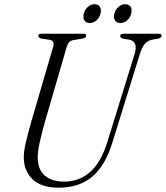

<svg xmlns="http://www.w3.org/2000/svg" viewBox="-20 -856 768 888"><path d="M476.5 -199.5 602.5 -606Q620 -664.5 578 -672.5L549 -677Q535.5 -681 536 -689.5Q536 -700 550.5 -700H716.5Q727.5 -700 727.5 -691.5Q727.5 -681.5 711 -677L683.5 -672.5Q662.5 -667.5 649.5 -652.8Q636.5 -638 626.5 -605L500 -197.5Q468 -92 407.8 -40Q347.5 12 251.5 12Q167.5 12 127.8 -29.5Q88 -71 90 -134Q90.5 -162 102.8 -211.2Q115 -260.5 128.5 -306.5L226 -640Q233.5 -666.5 211.5 -671.5L170 -678Q157 -682 157 -690.5Q157.5 -700 170 -700H367Q378.5 -700 378.5 -691.5Q378.5 -681.5 363.5 -678L316.5 -670Q296.5 -666 288.5 -639L191.5 -305.5Q174.5 -245.5 165 -203.8Q155.5 -162 154.5 -132.5Q153 -75.5 185.2 -45.8Q217.5 -16 277 -16Q345.5 -16 396.2 -60Q447 -104 476.5 -199.5ZM395 -749.5Q377.5 -749.5 370.2 -762Q363 -774.5 367.5 -793Q372.5 -811.5 386.2 -824Q400 -836.5 417.5 -836.5Q435 -836.5 442.2 -824Q449.5 -811.5 445 -793Q440 -774.5 426.2 -762Q412.5 -749.5 395 -749.5ZM536.5 -749.5Q519 -749.5 511.5 -762Q504 -774.5 509 -793Q513.5 -811.5 527.8 -824Q542 -836.5 559 -836.5Q577 -836.5 584.2 -824Q591.5 -811.5 587 -793Q582 -774.5 568 -762Q554 -749.5 536.5 -749.5Z"/></svg>

Font: Fraunces 144pt S050 Light
Style: Italic
Weight: 300
Italic angle: -16°
Version: Version 1.000; ttfautohint (v1.8.3)